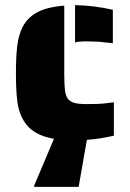

<svg xmlns="http://www.w3.org/2000/svg" viewBox="-20 -538 505 747"><path d="M316 -377Q285 -377 272 -373V-518Q343 -517 419 -500V-370L388 -373Q363 -377 316 -377ZM423 -10Q366 3 318 6L286 189H113V184L190 2Q106 -12 73 -67Q53 -99 47.5 -142Q42 -185 42 -254Q42 -317 47 -359Q52 -401 68 -433Q87 -470 125.5 -490.5Q164 -511 230 -516V-255Q230 -211 232.5 -189Q235 -167 243 -155Q252 -143 268.5 -138Q285 -133 316 -133Q369 -133 389 -136L423 -140Z"/></svg>

Font: Saira Stencil One
Style: Regular
Weight: 400
Designer: Hector Gatti with collaboration of the Omnibus-Type team
Foundry: Omnibus-Type
Version: Version 1.004